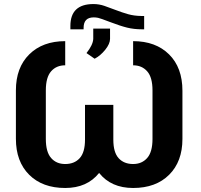

<svg xmlns="http://www.w3.org/2000/svg" viewBox="-20 -913 986 943"><path d="M633.8 -710.9Q744.6 -710.9 810.3 -646Q876 -581.1 876 -467.3V-230.5Q876 -119.6 810.8 -54.7Q745.6 10.3 633.8 10.3Q525.9 10.3 466.8 -63.5Q407.7 10.3 300.3 10.3Q188.5 10.3 123.3 -54.7Q58.1 -119.6 58.1 -231.4V-469.2Q58.1 -581.1 123.8 -646Q189.5 -710.9 300.3 -710.9V-592.3Q256.8 -592.3 231 -562.7Q205.1 -533.2 205.1 -469.2V-230.5Q205.1 -166.5 231 -137Q256.8 -107.4 300.3 -107.4Q345.2 -107.4 371.3 -136Q397.5 -164.6 397.5 -227.1V-397.9H536.6V-227.1Q536.6 -164.6 562.7 -136Q588.9 -107.4 633.8 -107.4Q676.8 -107.4 702.9 -137Q729 -166.5 729 -230.5V-469.2Q729 -533.2 702.9 -562.7Q676.8 -592.3 633.8 -592.3ZM688 -834.5V-769H678.2Q638.2 -769 604.5 -777.3Q570.8 -785.6 521.7 -804.4Q472.7 -823.2 461.9 -825.4Q451.2 -827.6 440.4 -827.6Q390.6 -827.6 390.6 -776.4V-769H325.7V-785.6Q325.7 -893.1 439 -893.1Q466.8 -893.1 493.2 -884Q519.5 -875 549.1 -863.5Q578.6 -852.1 608.4 -843.5Q638.2 -835 674.3 -834.5ZM404.8 -652.3Q436.5 -692.4 438 -721.7V-772.5H520.5V-722.2Q520.5 -698.2 497.1 -668.9Q473.6 -639.6 444.8 -624.5Z"/></svg>

Font: Roboto-o
Style: o-Bold
Weight: 700
Designer: Google
Version: Version 2.134; 2016; ttfautohint (v1.6)